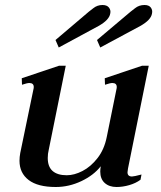

<svg xmlns="http://www.w3.org/2000/svg" viewBox="-20 -738 643 768"><path d="M215 -548 202 -578 335 -691Q337 -692 353 -705Q369 -718 390 -718Q408 -718 416 -707.5Q424 -697 421 -684Q417 -658 374 -634ZM588 -684Q584 -658 541 -634L381 -548L368 -578L502 -691Q504 -692 520 -705Q536 -718 558 -718Q576 -718 583.5 -707.5Q591 -697 588 -684ZM492 -64Q490 -52 490 -49Q490 -32 508 -32Q516 -32 546 -40L542 -19Q523 -5 497 2.5Q471 10 446 10Q417 10 399 -6Q381 -22 381 -52Q381 -59 383 -73Q355 -37 305.5 -13.5Q256 10 203 10Q131 10 94.5 -18Q58 -46 58 -95Q58 -110 61 -126L114 -382Q115 -385 115 -390Q115 -406 97 -406Q89 -406 68 -399L67 -425L216 -475H243L175 -139Q171 -123 171 -106Q171 -71 190.5 -54Q210 -37 247 -37Q277 -37 310 -54Q343 -71 370 -105.5Q397 -140 407 -190L446 -382Q447 -385 447 -390Q447 -406 429 -406Q421 -406 400 -399L399 -425L548 -475H575Z"/></svg>

Font: Taviraj Medium
Style: Italic
Weight: 500
Italic angle: -12°
Designer: Katatrad Team
Foundry: CadsonDemak
Version: Version 1.001